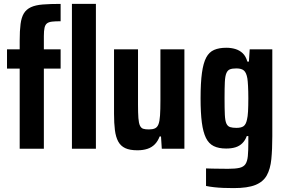

<svg xmlns="http://www.w3.org/2000/svg" viewBox="-20 -763 1464 985"><path d="M81 0V-411H16V-510H81V-554Q81 -606 85.5 -640Q90 -674 102.5 -694.5Q115 -715 138.5 -726Q162 -737 199.5 -740Q237 -743 291 -743V-654Q263 -654 246.5 -652Q230 -650 221 -643Q212 -636 208.5 -620.5Q205 -605 205 -578V-510H291V-411H205V0ZM349 0V-743H472V0Z M685 8Q646 8 622.5 -3Q599 -14 586.5 -37Q574 -60 569.5 -95.5Q565 -131 565 -179V-510H688V-227Q688 -183 690 -157Q692 -131 698 -118.5Q704 -106 714.5 -102.5Q725 -99 744 -99Q763 -99 775 -104.5Q787 -110 793 -125.5Q799 -141 801 -170.5Q803 -200 803 -247V-510H926V0H810L806 -63H799Q790 -39 774.5 -23Q759 -7 736.5 0.5Q714 8 685 8Z M1179 202Q1152 202 1126.5 201Q1101 200 1078.5 197.5Q1056 195 1037 191V101Q1052 102 1068.5 102Q1085 102 1104.5 102.5Q1124 103 1150 103Q1188 103 1209 98Q1230 93 1239.5 78.5Q1249 64 1251.5 37.5Q1254 11 1254 -32V-65H1246Q1238 -43 1223.5 -28.5Q1209 -14 1188.5 -7.5Q1168 -1 1140 -1Q1102 -1 1076.5 -13.5Q1051 -26 1036.5 -55.5Q1022 -85 1015.5 -134.5Q1009 -184 1009 -259Q1009 -338 1016 -389Q1023 -440 1038 -468Q1053 -496 1078.5 -507Q1104 -518 1141 -518Q1166 -518 1187.5 -511.5Q1209 -505 1225 -490Q1241 -475 1249 -447H1257L1261 -510H1377V-64Q1377 3 1372 53.5Q1367 104 1348.5 137Q1330 170 1290 186Q1250 202 1179 202ZM1193 -107Q1218 -107 1230 -116Q1242 -125 1247 -149Q1251 -164 1252.5 -191.5Q1254 -219 1254 -259Q1254 -294 1252.5 -321.5Q1251 -349 1249 -361Q1244 -390 1231.5 -401Q1219 -412 1193 -412Q1172 -412 1160 -407.5Q1148 -403 1141.5 -388Q1135 -373 1133.5 -342.5Q1132 -312 1132 -259Q1132 -205 1133.5 -174Q1135 -143 1141.5 -129Q1148 -115 1160.5 -111Q1173 -107 1193 -107Z"/></svg>

Font: Saira Condensed
Style: Bold
Weight: 700
Width: 3
Designer: Hector Gatti with collaboration of the Omnibus-Type team
Foundry: Omnibus-Type
Version: Version 1.101